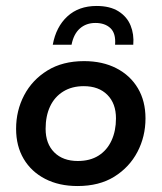

<svg xmlns="http://www.w3.org/2000/svg" viewBox="-20 -614 542 644"><path d="M240 10Q178 10 131.5 -14Q85 -38 59.5 -81Q34 -124 34 -182Q34 -243 61 -294.5Q88 -346 139 -377.5Q190 -409 262 -409Q324 -409 370.5 -385Q417 -361 442.5 -318Q468 -275 468 -217Q468 -156 441 -104.5Q414 -53 363.5 -21.5Q313 10 240 10ZM241 -74Q282 -74 310.5 -92Q339 -110 354 -142.5Q369 -175 369 -217Q369 -267 340 -296Q311 -325 261 -325Q221 -325 192 -307Q163 -289 148 -257Q133 -225 133 -182Q133 -132 162 -103Q191 -74 241 -74ZM157 -464Q168 -524 206 -559Q244 -594 304 -594Q349 -594 377.5 -576Q406 -558 418 -528.5Q430 -499 427 -464H366Q369 -502 350.5 -519.5Q332 -537 300 -537Q269 -537 248 -518.5Q227 -500 220 -464Z"/></svg>

Font: Rokkitt SemiBold SemiBold
Style: Italic
Weight: 600
Italic angle: -9°
Version: Version 3.103